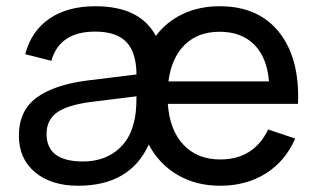

<svg xmlns="http://www.w3.org/2000/svg" viewBox="-20 -575 1008 610"><path d="M283.2 -555.2Q424.8 -555.2 475.1 -460.9Q509.3 -506.3 561.3 -530.8Q613.3 -555.2 677.7 -555.2Q801.3 -555.2 866.9 -472.4Q932.6 -389.6 926.8 -245.1H513.2Q519 -161.6 563 -115Q606.9 -68.4 679.7 -68.4Q786.1 -68.4 832 -163.6L918 -134.8Q886.2 -62.5 824.2 -23.7Q762.2 15.1 679.7 15.1Q603 15.1 544.2 -19.3Q485.4 -53.7 452.6 -115.7Q393.1 15.1 228 15.1Q142.6 15.1 91.3 -27.8Q40 -70.8 40 -143.6Q40 -223.1 95.7 -264.4Q151.4 -305.7 257.8 -319.3L413.6 -338.4Q413.1 -409.2 381.1 -441.9Q349.1 -474.6 282.2 -474.6Q169.4 -474.6 143.1 -381.8L60.1 -402.8Q79.6 -476.6 137.2 -515.9Q194.8 -555.2 283.2 -555.2ZM515.1 -316.4H834.5Q828.6 -392.1 787.8 -433.1Q747.1 -474.1 677.7 -474.1Q609.4 -474.1 567.1 -432.9Q524.9 -391.6 515.1 -316.4ZM413.6 -267.6V-269L268.1 -251Q193.8 -241.2 160.9 -217.5Q127.9 -193.8 127.9 -149.4Q127.9 -62 243.7 -62Q306.2 -62 348.9 -95Q391.6 -127.9 404.8 -184.1Q413.6 -212.4 413.6 -267.6Z"/></svg>

Font: Vela Sans Med
Style: Regular
Weight: 500
Designer: Principal design: Mikhail Sharanda - project Manrope.
Design modification: Ravid Balaliev
Foundry: Mikhail Sharanda
Version: Version 1.001